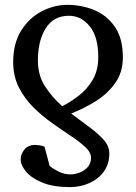

<svg xmlns="http://www.w3.org/2000/svg" viewBox="-20 -514 559 789"><path d="M267.1 254.9Q199.7 254.9 154.8 236.6Q109.9 218.3 87.4 191.7Q64.9 165 64.9 140.6Q64.9 120.1 80.1 100.8Q95.2 81.5 125 81.5Q131.3 81.5 144 83.3Q156.7 85 163.1 89.4L184.1 168Q203.6 183.1 224.9 192.9Q246.1 202.6 270 202.6Q288.1 202.6 307.6 195.1Q327.1 187.5 340.6 172.4Q354 157.2 354 134.8Q354 112.3 330.8 90.6Q307.6 68.8 271.2 44.7Q234.9 20.5 194.1 -8.3Q153.3 -37.1 116.9 -73.2Q80.6 -109.4 57.4 -155Q34.2 -200.7 34.2 -258.3Q34.2 -336.4 67.4 -388.9Q100.6 -441.4 151.9 -467.8Q203.1 -494.1 256.3 -494.1Q314.9 -494.1 367.2 -472.7Q419.4 -451.2 452.1 -403.8Q484.9 -356.4 484.9 -278.3Q484.9 -216.8 453.4 -172.6Q421.9 -128.4 373.3 -98.1Q324.7 -67.9 272.5 -47.4Q311 -18.1 346.9 8.1Q382.8 34.2 406 60.3Q429.2 86.4 429.2 116.7Q429.2 160.2 406.5 191.2Q383.8 222.2 346.9 238.5Q310.1 254.9 267.1 254.9ZM235.8 -77.6Q269 -94.2 303.2 -120.4Q337.4 -146.5 360.6 -185.5Q383.8 -224.6 383.8 -279.3Q383.8 -363.3 348.6 -406.2Q313.5 -449.2 263.2 -449.2Q200.7 -449.2 168.2 -398.2Q135.7 -347.2 135.7 -265.1Q135.7 -204.6 165 -159.2Q194.3 -113.8 235.8 -77.6Z"/></svg>

Font: Charis
Style: Regular
Weight: 400
Designer: Walt Agee, Miriam Martin, Annie Olsen, Victor Gaultney, Lorna Priest, Alan Ward, Bob Hallissy, Martin Hosken, Sharon Cor
Foundry: SIL Global
Version: Version 7.000